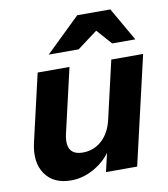

<svg xmlns="http://www.w3.org/2000/svg" viewBox="-84 -811 778 891"><g transform="rotate(-10 305.5 -365.0)"><path d="M180 10Q97 10 58 -46.5Q19 -103 40 -194L113 -510H263L193 -207Q182 -157 198 -132.5Q214 -108 256 -108Q307 -108 345 -142Q383 -176 397 -237L382 -114Q353 -59 296.5 -24.5Q240 10 180 10ZM345 0 373 -120H370L460 -510H610L492 0ZM178 -583 340 -740H496L586 -583H477L365 -710H489L319 -583Z"/></g></svg>

Font: Instrument Sans
Style: Bold Italic
Weight: 700
Italic angle: -13°
Designer: Rodrigo Fuenzalida
Foundry: fragTYPE
Version: Version 1.000;gftools[0.9.28]